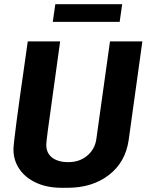

<svg xmlns="http://www.w3.org/2000/svg" viewBox="-20 -883 713 913"><path d="M266 -686 227 -404Q200 -215 200 -195Q200 -155 228 -133.5Q256 -112 305 -112Q358 -112 394.5 -142.5Q431 -173 438 -221L503 -686H657L592 -218Q577 -112 498 -51Q419 10 301 10H273Q204 10 152 -14Q100 -38 72 -79.5Q44 -121 44 -172Q44 -193 58 -300Q72 -407 97 -580L112 -686ZM561 -863 549 -779H231L243 -863Z"/></svg>

Font: Chivo
Style: Bold Italic
Weight: 700
Italic angle: -8.05°
Designer: Hector Gatti
Foundry: Omnibus-Type
Version: Version 1.007